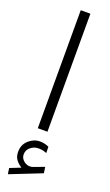

<svg xmlns="http://www.w3.org/2000/svg" viewBox="-181 -697 578 1013"><g transform="rotate(20 108.5 -190.5)"><path d="M71.8 225.1Q53.7 213.9 40.3 196.8Q26.9 179.7 26.9 151.9Q26.9 111.8 54.9 86.7Q83 61.5 117.7 61.5Q143.6 61.5 168 72.8L168.5 107.9Q156.2 102.5 144.8 100.6Q133.3 98.6 122.1 98.6Q98.1 98.6 78.6 114.3Q59.1 129.9 59.1 155.3Q59.1 176.3 77.4 191.4Q95.7 206.5 119.1 203.1Q121.6 203.1 124 202.1Q126.5 201.2 128.4 200.7L188.5 178.2L193.4 212.4L16.6 282.2L11.7 249ZM136.2 -662.6V0H82V-662.6Z"/></g></svg>

Font: Vazirmatn RD ExtraLight
Style: Regular
Weight: 200
Designer: Saber Rastikerdar
Foundry: Saber Rastikerdar
Version: Version 32.102